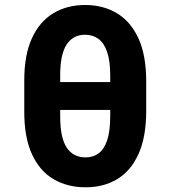

<svg xmlns="http://www.w3.org/2000/svg" viewBox="-20 -755 696 784"><path d="M513.5 -419.9V-306.1H151.6V-419.9ZM577 -425.2V-300.2Q576.7 -194.4 545.3 -125.6Q514 -56.8 458.5 -23.5Q403.1 9.8 329.5 9.8Q255 9.8 198.4 -23.5Q141.9 -56.8 110.4 -125.6Q78.8 -194.4 79.1 -300.2V-425.2Q78.8 -530.2 110.3 -598.7Q141.7 -667.2 197.8 -700.9Q253.8 -734.6 327.5 -734.6Q401.3 -734.6 457.3 -701Q513.4 -667.5 545 -599Q576.7 -530.5 577 -425.2ZM430.1 -281.1V-446.7Q430 -506.7 417.3 -543.4Q404.6 -580.1 381.6 -596.6Q358.7 -613.1 327.5 -613.1Q278 -613.1 251.8 -572.6Q225.5 -532 225.8 -446.7V-281.1Q225.5 -192.9 252.2 -152.6Q278.9 -112.3 329.5 -112.3Q360.1 -112.3 382.5 -128.7Q405 -145 417.5 -182Q430 -218.9 430.1 -281.1Z"/></svg>

Font: GitLab Sans
Style: Regular
Weight: 400
Designer: Rasmus Andersson
Foundry: Modifications by GitLab B.V., manufactured by rsms
Version: Version 4.000;git-c8fb6b7